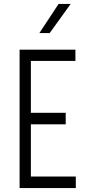

<svg xmlns="http://www.w3.org/2000/svg" viewBox="-20 -951 446 970"><path d="M361 -700V-643H136V-381H312V-323H136V-59H363V-1H79V-700ZM231 -784H179L276 -931H337Z"/></svg>

Font: Marvel
Style: Regular
Weight: 400
Designer: Carolina Trebol
Foundry: Carolina Trebol
Version: Version 1.001